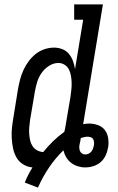

<svg xmlns="http://www.w3.org/2000/svg" viewBox="-20 -755 540 875"><path d="M153 100 93 77Q100 59 109 41.5Q118 24 128 8Q105 6 85.5 -6Q66 -18 55 -37.5Q44 -57 39.5 -79Q35 -101 33.5 -124.5Q32 -148 34.5 -172Q37 -196 41 -219L62 -349Q66 -371 71.5 -392.5Q77 -414 86.5 -435Q96 -456 110 -475Q124 -494 142 -508.5Q160 -523 182 -530.5Q204 -538 226 -538Q246 -538 264 -531Q282 -524 294 -509.5Q306 -495 312.5 -477Q319 -459 322 -440L359 -665H318V-735H449L359 -189Q365 -190 372 -191Q379 -192 385 -192Q406 -192 426 -185Q446 -178 458 -162Q470 -146 473 -125Q476 -104 473 -83Q473 -83 472.5 -82.5Q472 -82 472 -81Q470 -69 466 -57.5Q462 -46 455 -35Q448 -24 438 -15.5Q428 -7 416.5 -2Q405 3 393 5.5Q381 8 368 8Q351 8 334 2.5Q317 -3 303.5 -13.5Q290 -24 281.5 -38.5Q273 -53 269 -70Q232 -34 203 9Q174 52 153 100ZM177 -62Q198 -88 222 -111.5Q246 -135 273 -154Q275 -161 276.5 -168.5Q278 -176 279 -183L301 -313Q303 -329 305 -345Q307 -361 306.5 -377.5Q306 -394 303.5 -409Q301 -424 294.5 -437.5Q288 -451 275 -459.5Q262 -468 246 -468Q224 -468 203.5 -455Q183 -442 169.5 -422.5Q156 -403 149.5 -381.5Q143 -360 139 -338L117 -208Q115 -192 113.5 -176.5Q112 -161 113 -146Q114 -131 117 -116.5Q120 -102 128 -89.5Q136 -77 149 -70Q162 -63 177 -62ZM368 -51Q376 -51 383.5 -54.5Q391 -58 396 -64Q401 -70 403.5 -77Q406 -84 408 -92Q408 -92 408 -92Q408 -92 408 -92Q408 -92 408 -92Q408 -92 408 -92Q409 -99 408.5 -107Q408 -115 404.5 -121Q401 -127 394 -129.5Q387 -132 379 -132Q371 -132 363.5 -130Q356 -128 348 -126V-124Q347 -117 345.5 -109.5Q344 -102 342 -94Q341 -87 341.5 -79.5Q342 -72 345 -65.5Q348 -59 354.5 -55Q361 -51 368 -51Z"/></svg>

Font: Iosevka Slab
Style: Italic
Weight: 400
Italic angle: -9°
Monospace: yes
Designer: Belleve Invis
Foundry: Belleve Invis
Version: Version 11.1.0; ttfautohint (v1.8.3)